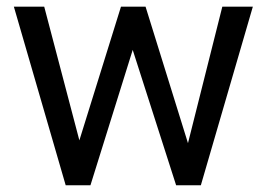

<svg xmlns="http://www.w3.org/2000/svg" viewBox="-20 -548 791 568"><path d="M536.1 -124.5 637.7 -528.3H728L574.2 0H501L372.6 -400.4L247.6 0H174.3L21 -528.3H110.8L214.8 -132.8L337.9 -528.3H410.6Z"/></svg>

Font: RobotoDraft
Style: Regular
Weight: 400
Designer: Google
Foundry: Google
Version: Version 2.000988-w1; 2014